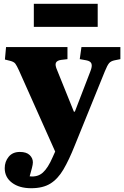

<svg xmlns="http://www.w3.org/2000/svg" viewBox="-20 -766 657 1016"><path d="M145 230Q82 230 43.5 201Q5 172 5 124Q5 89 26 63.5Q47 38 85 38Q120 38 137 54.5Q154 71 154 93Q154 104 149 123Q144 142 137 167Q179 172 206.5 147.5Q234 123 259 65L272 36L80 -394Q69 -418 61.5 -428.5Q54 -439 34 -444L6 -451L12 -517H337V-453L303 -449Q282 -446 276 -434Q270 -422 283 -393L371 -175H376L458 -388Q469 -415 464 -429Q459 -443 436 -447L402 -453L411 -517H617V-453L587 -447Q567 -443 557.5 -432Q548 -421 535 -389L376 3Q345 81 315.5 131Q286 181 246.5 205.5Q207 230 145 230ZM159 -624V-746H497V-624Z"/></svg>

Font: Literata 36pt ExtraBold
Style: Regular
Weight: 800
Designer: Latin by Veronika Burian and Jose Scaglione. Greek by Irene Vlachou. Cyrillic by Vera Evstafieva.
Foundry: TypeTogether
Version: Version 3.002